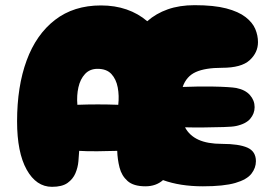

<svg xmlns="http://www.w3.org/2000/svg" viewBox="-20 -720 1042 742"><path d="M181 2Q120 2 83 -64.5Q46 -131 46 -251Q46 -386 83 -486.5Q120 -587 192.5 -643Q265 -699 370 -699Q424 -699 469 -683.5Q514 -668 549 -638Q583 -668 628.5 -684Q674 -700 732 -700Q807 -700 854.5 -687.5Q902 -675 929 -654Q956 -633 966.5 -608Q977 -583 977 -557Q977 -517 945 -487.5Q913 -458 838 -458Q773 -458 736.5 -441.5Q700 -425 686 -384Q711 -385 741.5 -385.5Q772 -386 803 -385.5Q834 -385 858 -383.5Q882 -382 893 -380Q928 -373 946 -352.5Q964 -332 964 -306Q964 -281 947 -261Q930 -241 892 -233Q879 -230 844.5 -229Q810 -228 769 -227.5Q728 -227 695 -228Q712 -196 747 -180Q782 -164 838 -164Q903 -164 936 -149.5Q969 -135 969 -97Q969 -71 951.5 -48.5Q934 -26 889.5 -13Q845 0 764 0Q720 0 681.5 -6Q643 -12 610 -24Q583 0 542 0Q496 0 473 -20.5Q450 -41 442 -72.5Q434 -104 433 -137Q401 -136 358 -135.5Q315 -135 286 -137Q285 -120 283 -96.5Q281 -73 271.5 -50.5Q262 -28 241 -13Q220 2 181 2ZM437 -315Q441 -350 435 -382Q429 -414 410.5 -434Q392 -454 357 -454Q327 -454 308.5 -434Q290 -414 283 -382.5Q276 -351 279 -315Q358 -318 437 -315Z"/></svg>

Font: Cherry Bomb One
Style: Regular
Weight: 400
Designer: satsuyako
Foundry: satsuyako
Version: Version 4.100; ttfautohint (v1.8.3)